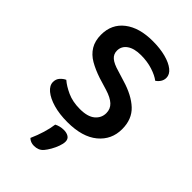

<svg xmlns="http://www.w3.org/2000/svg" viewBox="-253 -715 1040 1040"><g transform="rotate(45 267.0 -194.5)"><path d="M255 -83Q314 -83 343 -107.5Q372 -132 372 -169Q372 -201 349.5 -222Q327 -243 281 -257L212 -278Q164 -294 127.5 -315Q91 -336 71 -369Q51 -402 51 -449Q51 -530 111 -576.5Q171 -623 274 -623Q330 -623 373.5 -611.5Q417 -600 442 -580Q467 -560 467 -534Q467 -517 458 -503Q449 -489 435 -480Q412 -498 371.5 -511Q331 -524 283 -524Q231 -524 202 -503.5Q173 -483 173 -449Q173 -422 193 -405Q213 -388 256 -376L314 -358Q399 -333 446.5 -288.5Q494 -244 494 -168Q494 -87 432.5 -36Q371 15 257 15Q196 15 149 1.5Q102 -12 75 -34.5Q48 -57 48 -84Q48 -106 61.5 -121Q75 -136 91 -143Q116 -121 157.5 -102Q199 -83 255 -83ZM275 210Q264 223 250 228.5Q236 234 220 234Q193 234 176 217Q193 179 204.5 141Q216 103 220 71Q231 65 245 61.5Q259 58 274 58Q296 58 310.5 67.5Q325 77 325 97Q325 113 317 135Q309 157 297.5 177Q286 197 275 210Z"/></g></svg>

Font: BalooTamma2SemiBold
Style: Regular
Weight: 600
Designer: Divya Kowshik, Shuchita Grover and Ek Type
Foundry: Ek Type
Version: Version 1.700